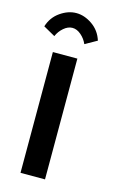

<svg xmlns="http://www.w3.org/2000/svg" viewBox="-125 -743 492 791"><g transform="rotate(15 121.0 -347.5)"><path d="M213.9 -608.4 163.6 -580.1Q154.3 -601.6 136.5 -616.9Q118.7 -632.3 99.6 -632.3Q80.6 -632.3 62.7 -616.9Q44.9 -601.6 35.6 -580.1L-14.6 -608.4Q-2 -648.9 31.5 -672.1Q64.9 -695.3 99.6 -695.3Q134.3 -695.3 167.7 -672.1Q201.2 -648.9 213.9 -608.4ZM46.9 0V-515.1H151.4V0Z"/></g></svg>

Font: News Cycle
Style: Bold
Weight: 700
Version: Version 0.5.1